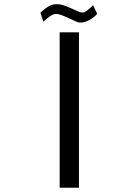

<svg xmlns="http://www.w3.org/2000/svg" viewBox="-20 -876 640 896"><path d="M348.5 -725V0H258.5V-725ZM315 -784.5 295 -794Q272.5 -804 261.2 -807.5Q250 -811 241.5 -811Q229 -811 214.2 -800.8Q199.5 -790.5 182.5 -774.5L168.5 -816.5Q187 -834.5 205.2 -845.5Q223.5 -856.5 243.5 -856.5Q259 -856.5 272.8 -852.5Q286.5 -848.5 311.5 -837.5L323.5 -832Q341 -824 349.2 -820.8Q357.5 -817.5 363.5 -817.5Q373.5 -817.5 383.5 -824.8Q393.5 -832 414.5 -851.5L433.5 -811.5Q416.5 -792 394.8 -781.2Q373 -770.5 355.5 -770.5Q347 -770.5 339 -773.8Q331 -777 315 -784.5Z"/></svg>

Font: JuliaMono
Style: Regular
Weight: 400
Monospace: yes
Designer: cormullion
Foundry: corm
Version: Version 0.055; ttfautohint (v1.8.4)